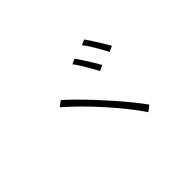

<svg xmlns="http://www.w3.org/2000/svg" viewBox="-94 -1015 1187 1187"><g transform="rotate(-45 500.0 -421.5)"><path d="M569 -679Q581 -663 598.5 -635.5Q616 -608 634 -579Q652 -550 663 -530L626 -513Q616 -534 599 -563Q582 -592 565 -620Q548 -648 535 -664ZM695 -721Q707 -704 724.5 -677Q742 -650 759.5 -621.5Q777 -593 789 -572L752 -555Q741 -577 724.5 -605.5Q708 -634 691 -661.5Q674 -689 660 -705ZM328 -558Q363 -527 401.5 -488.5Q440 -450 480.5 -406.5Q521 -363 560 -318.5Q599 -274 633.5 -231.5Q668 -189 695 -151L658 -122Q625 -172 581 -226.5Q537 -281 487.5 -336.5Q438 -392 387.5 -442Q337 -492 292 -531Z"/></g></svg>

Font: Noto Sans SC Thin ExtraLight
Style: Regular
Weight: 250
Version: Version 2.004-H2;hotconv 1.0.118;makeotfexe 2.5.65603